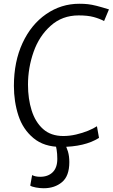

<svg xmlns="http://www.w3.org/2000/svg" viewBox="-20 -775 600 1022"><path d="M304 7Q214 7 158 -40Q102 -86.5 78 -160Q54 -233.5 54 -318Q54 -446.5 100 -546Q146 -645 225.8 -700Q305.5 -755 402 -755Q427 -755 447.5 -752.8Q468 -750.5 493.8 -744Q519.5 -737.5 560 -725L534 -663Q509.5 -676 478 -684.5Q446.5 -693 399 -693Q311 -693 250 -638Q188.5 -583.5 158.8 -498.8Q129 -414 129 -324Q129 -249 148.5 -187Q168 -125 209.5 -88Q251 -51 317 -51Q350.5 -51 385 -59Q419.5 -67 448.8 -79Q478 -91 496 -103L507 -41Q488 -29 465.8 -20Q443.5 -11 418 -5Q392.5 1 364 4Q335.5 7 304 7ZM213 227Q193 227 171.2 223Q149.5 219 141 213L151 157Q159.5 161.5 170.5 163.8Q181.5 166 194 166Q235.5 166 260.2 142Q285 118 285 71Q285 43 281.5 22.2Q278 1.5 274 -11L303 -13L323 -11Q334.5 7 341.8 31.8Q349 56.5 349 88Q349 162 310 194.5Q271 227 213 227Z"/></svg>

Font: Merriweather Sans Variable Regular
Style: Italic
Weight: 300
Italic angle: -8°
Designer: Eben Sorkin
Foundry: Eben Sorkin
Version: Version 2.001